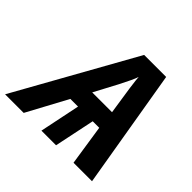

<svg xmlns="http://www.w3.org/2000/svg" viewBox="-212 -867 1047 1047"><g transform="rotate(45 311.0 -344.0)"><path d="M283.2 -233.9H224.1L98.1 0H-45.4L338.9 -688H508.8L625 0H482.4L446.8 -233.9H396.5L347.7 0H234.9ZM402.8 -582Q397.9 -566.4 385.7 -540.5Q373.5 -514.6 355 -478.5L283.2 -343.3H436L411.6 -504.9Q402.8 -570.8 402.8 -582Z"/></g></svg>

Font: Arimo
Style: Bold Italic
Weight: 700
Italic angle: -12°
Designer: Steve Matteson
Foundry: Monotype Imaging Inc.
Version: Version 1.33